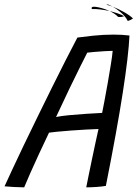

<svg xmlns="http://www.w3.org/2000/svg" viewBox="-53 -818 606 846"><path d="M53.5 7.5Q36 7.5 8.8 6Q-18.5 4.5 -33 3Q-22 -22 -0.2 -68.2Q21.5 -114.5 50.2 -174.8Q79 -235 111.5 -301.2Q144 -367.5 176.2 -432.8Q208.5 -498 237.5 -555Q266.5 -612 288 -652.5Q313 -656 358 -660.8Q403 -665.5 447.5 -665.5Q486 -665.5 517.5 -661.5Q513.5 -574 488.2 -411Q463 -248 413.5 1Q397.5 4 372.2 5.8Q347 7.5 327 7.5Q330.5 -10.5 337.5 -45Q344.5 -79.5 353 -119.8Q361.5 -160 369 -195.2Q376.5 -230.5 381 -249.5Q361 -249 327.8 -247.2Q294.5 -245.5 259.5 -242.8Q224.5 -240 197.5 -237.5Q170.5 -235 163 -233.5Q141 -187.5 119.5 -141.2Q98 -95 80.8 -56Q63.5 -17 53.5 7.5ZM194 -302.5Q215.5 -307 251.8 -310.5Q288 -314 327.2 -316.5Q366.5 -319 397 -320.5Q400.5 -337 407.2 -372.8Q414 -408.5 421.5 -451.2Q429 -494 435.2 -532.5Q441.5 -571 443.5 -594Q431 -594 407.8 -592.5Q384.5 -591 362.8 -589.2Q341 -587.5 331.5 -586Q323 -570 302.8 -529.2Q282.5 -488.5 254.2 -430Q226 -371.5 194 -302.5ZM533 -736.5Q523 -730 517 -728Q511 -726 510 -725.5Q500.5 -745 480.8 -762Q461 -779 444 -788.5Q427.5 -795 415.5 -797Q417.5 -798 417.2 -797.5Q417 -797 419.5 -798Q424.5 -799.5 444 -788.5Q468.5 -779 494.5 -764.2Q520.5 -749.5 533 -736.5ZM494 -746.5Q482.5 -742.5 475.8 -743Q469 -743.5 467.5 -743.5Q460.5 -751 450.8 -757.5Q441 -764 429.5 -769.5Q408.5 -774 387.8 -776.5Q367 -779 352 -778Q351.5 -778 350.8 -781Q350 -784 352.5 -786.5Q358 -790.5 381.8 -785.5Q405.5 -780.5 429.5 -769.5Q449.5 -764.5 467 -758.5Q484.5 -752.5 494 -746.5Z"/></svg>

Font: Grandstander Light
Style: Italic
Weight: 300
Italic angle: -15°
Designer: Tyler Finck
Foundry: Etcetera Type Co
Version: Version 1.200; ttfautohint (v1.8.3)